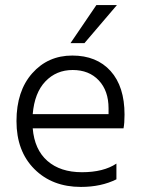

<svg xmlns="http://www.w3.org/2000/svg" viewBox="-20 -732 559 757"><path d="M313 -562H258L360 -712H441ZM109 -282H408V-305Q408 -374 369.5 -415Q331 -456 266.5 -456Q202 -456 159 -411Q116 -366 109 -282ZM299 5Q186 5 115.5 -65.5Q45 -136 45 -254.5Q45 -373 107 -443Q169 -513 265 -513Q361 -513 416 -452Q471 -391 471 -280Q471 -246 467 -226H109Q116 -142 167 -97.5Q218 -53 303 -53Q388 -53 439 -87V-25Q379 5 299 5Z"/></svg>

Font: Hind Colombo Light
Style: Regular
Weight: 300
Designer: Jyotish Sonowal, Aditi Pimprikar
Foundry: Indian Type Foundry
Version: Version 1.000;PS 1.0;hotconv 1.0.86;makeotf.lib2.5.63406; tt